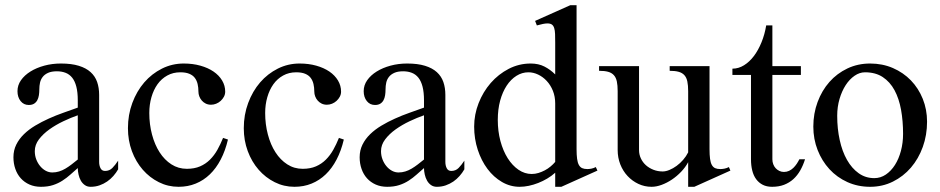

<svg xmlns="http://www.w3.org/2000/svg" viewBox="-20 -716 3654 746"><path d="M365.2 -86.9Q365.2 -72.8 370.6 -62.3Q376 -51.8 388.2 -51.8Q405.3 -51.8 416.7 -63.5Q428.2 -75.2 439 -91.8V-58.1Q431.2 -44.4 420.4 -32.2Q409.7 -20 396.2 -10.7Q382.8 -1.5 366.7 4.2Q350.6 9.8 332 9.8Q318.8 9.8 309.3 2.9Q299.8 -3.9 293.9 -14.4Q288.1 -24.9 285.2 -37.8Q282.2 -50.8 282.2 -63Q267.6 -50.3 253.4 -37.6Q239.3 -24.9 222.7 -14.2Q206.1 -3.4 185.8 3.2Q165.5 9.8 139.2 9.8Q114.3 9.8 94.5 1Q74.7 -7.8 60.8 -23.2Q46.9 -38.6 39.6 -59.6Q32.2 -80.6 32.2 -105Q32.2 -131.8 43.2 -154.1Q54.2 -176.3 73 -194.6Q91.8 -212.9 116.7 -227.8Q141.6 -242.7 169.2 -255.1Q196.8 -267.6 225.8 -277.8Q254.9 -288.1 282.2 -297.9V-326.2Q282.2 -357.4 276.6 -379.2Q271 -400.9 260.5 -414.1Q250 -427.2 234.9 -433.1Q219.7 -439 201.2 -439Q180.2 -439 166.7 -432.9Q153.3 -426.8 145.8 -417Q138.2 -407.2 135.5 -394.8Q132.8 -382.3 132.8 -369.1Q132.8 -356.9 131.1 -345.9Q129.4 -335 124.8 -326.4Q120.1 -317.9 112.1 -313Q104 -308.1 91.8 -308.1Q72.3 -308.1 60.1 -323.2Q47.9 -338.4 47.9 -361.8Q47.9 -384.8 61.5 -404.3Q75.2 -423.8 98.4 -438.2Q121.6 -452.6 152.1 -460.9Q182.6 -469.2 216.8 -469.2Q257.8 -469.2 286.1 -460.4Q314.5 -451.7 332 -435.8Q349.6 -419.9 357.4 -397.5Q365.2 -375 365.2 -347.2ZM282.2 -268.1Q255.4 -258.8 226.1 -244.9Q196.8 -231 172.1 -213.4Q147.5 -195.8 131.3 -174.6Q115.2 -153.3 115.2 -128.9Q115.2 -111.8 120.8 -96.9Q126.5 -82 136 -70.6Q145.5 -59.1 157.7 -52.5Q169.9 -45.9 183.1 -45.9Q196.8 -45.9 209.5 -49.8Q222.2 -53.7 234.1 -60.8Q246.1 -67.9 257.8 -76.9Q269.5 -85.9 282.2 -96.2Z M673.8 9.8Q632.8 9.8 597.2 -8.1Q561.5 -25.9 534.7 -56.6Q507.8 -87.4 492.4 -128.9Q477.1 -170.4 477.1 -217.8Q477.1 -270 494.1 -315.9Q511.2 -361.8 540.5 -395.8Q569.8 -429.7 609.4 -449.5Q648.9 -469.2 693.8 -469.2Q729 -469.2 758.5 -460.9Q788.1 -452.6 809.6 -438Q831.1 -423.3 843 -403.3Q855 -383.3 855 -359.9Q855 -349.6 850.1 -340.3Q845.2 -331.1 837.4 -324Q829.6 -316.9 819.8 -313Q810.1 -309.1 799.8 -309.1Q788.6 -309.1 779.5 -313.5Q770.5 -317.9 764.2 -325.2Q757.8 -332.5 754.4 -341.6Q751 -350.6 751 -359.9Q751 -376 747.8 -389.6Q744.6 -403.3 736.8 -413.6Q729 -423.8 715.3 -429.4Q701.7 -435.1 680.7 -435.1Q652.3 -435.1 629.9 -422.6Q607.4 -410.2 592 -388.7Q576.7 -367.2 568.4 -338.4Q560.1 -309.6 560.1 -276.9Q560.1 -232.9 570.6 -193.4Q581.1 -153.8 600.1 -124.3Q619.1 -94.7 646 -77.4Q672.9 -60.1 706.1 -60.1Q735.4 -60.1 757.3 -69.6Q779.3 -79.1 795.9 -95.7Q812.5 -112.3 824.7 -134Q836.9 -155.8 846.7 -180.2L865.7 -173.8Q855.5 -130.4 837.6 -96.2Q819.8 -62 795.4 -38.6Q771 -15.1 740.5 -2.7Q710 9.8 673.8 9.8Z M1124 9.8Q1083 9.8 1047.4 -8.1Q1011.7 -25.9 984.9 -56.6Q958 -87.4 942.6 -128.9Q927.2 -170.4 927.2 -217.8Q927.2 -270 944.3 -315.9Q961.4 -361.8 990.7 -395.8Q1020 -429.7 1059.6 -449.5Q1099.1 -469.2 1144 -469.2Q1179.2 -469.2 1208.7 -460.9Q1238.3 -452.6 1259.8 -438Q1281.2 -423.3 1293.2 -403.3Q1305.2 -383.3 1305.2 -359.9Q1305.2 -349.6 1300.3 -340.3Q1295.4 -331.1 1287.6 -324Q1279.8 -316.9 1270 -313Q1260.3 -309.1 1250 -309.1Q1238.8 -309.1 1229.7 -313.5Q1220.7 -317.9 1214.4 -325.2Q1208 -332.5 1204.6 -341.6Q1201.2 -350.6 1201.2 -359.9Q1201.2 -376 1198 -389.6Q1194.8 -403.3 1187 -413.6Q1179.2 -423.8 1165.5 -429.4Q1151.9 -435.1 1130.9 -435.1Q1102.5 -435.1 1080.1 -422.6Q1057.6 -410.2 1042.2 -388.7Q1026.9 -367.2 1018.6 -338.4Q1010.3 -309.6 1010.3 -276.9Q1010.3 -232.9 1020.8 -193.4Q1031.2 -153.8 1050.3 -124.3Q1069.3 -94.7 1096.2 -77.4Q1123 -60.1 1156.2 -60.1Q1185.5 -60.1 1207.5 -69.6Q1229.5 -79.1 1246.1 -95.7Q1262.7 -112.3 1274.9 -134Q1287.1 -155.8 1296.9 -180.2L1315.9 -173.8Q1305.7 -130.4 1287.8 -96.2Q1270 -62 1245.6 -38.6Q1221.2 -15.1 1190.7 -2.7Q1160.2 9.8 1124 9.8Z M1710.4 -86.9Q1710.4 -72.8 1715.8 -62.3Q1721.2 -51.8 1733.4 -51.8Q1750.5 -51.8 1762 -63.5Q1773.4 -75.2 1784.2 -91.8V-58.1Q1776.4 -44.4 1765.6 -32.2Q1754.9 -20 1741.5 -10.7Q1728 -1.5 1711.9 4.2Q1695.8 9.8 1677.2 9.8Q1664.1 9.8 1654.5 2.9Q1645 -3.9 1639.2 -14.4Q1633.3 -24.9 1630.4 -37.8Q1627.4 -50.8 1627.4 -63Q1612.8 -50.3 1598.6 -37.6Q1584.5 -24.9 1567.9 -14.2Q1551.3 -3.4 1531 3.2Q1510.7 9.8 1484.4 9.8Q1459.5 9.8 1439.7 1Q1419.9 -7.8 1406 -23.2Q1392.1 -38.6 1384.8 -59.6Q1377.4 -80.6 1377.4 -105Q1377.4 -131.8 1388.4 -154.1Q1399.4 -176.3 1418.2 -194.6Q1437 -212.9 1461.9 -227.8Q1486.8 -242.7 1514.4 -255.1Q1542 -267.6 1571 -277.8Q1600.1 -288.1 1627.4 -297.9V-326.2Q1627.4 -357.4 1621.8 -379.2Q1616.2 -400.9 1605.7 -414.1Q1595.2 -427.2 1580.1 -433.1Q1564.9 -439 1546.4 -439Q1525.4 -439 1512 -432.9Q1498.5 -426.8 1491 -417Q1483.4 -407.2 1480.7 -394.8Q1478 -382.3 1478 -369.1Q1478 -356.9 1476.3 -345.9Q1474.6 -335 1470 -326.4Q1465.3 -317.9 1457.3 -313Q1449.2 -308.1 1437 -308.1Q1417.5 -308.1 1405.3 -323.2Q1393.1 -338.4 1393.1 -361.8Q1393.1 -384.8 1406.7 -404.3Q1420.4 -423.8 1443.6 -438.2Q1466.8 -452.6 1497.3 -460.9Q1527.8 -469.2 1562 -469.2Q1603 -469.2 1631.3 -460.4Q1659.7 -451.7 1677.2 -435.8Q1694.8 -419.9 1702.6 -397.5Q1710.4 -375 1710.4 -347.2ZM1627.4 -268.1Q1600.6 -258.8 1571.3 -244.9Q1542 -231 1517.3 -213.4Q1492.7 -195.8 1476.6 -174.6Q1460.4 -153.3 1460.4 -128.9Q1460.4 -111.8 1466.1 -96.9Q1471.7 -82 1481.2 -70.6Q1490.7 -59.1 1502.9 -52.5Q1515.1 -45.9 1528.3 -45.9Q1542 -45.9 1554.7 -49.8Q1567.4 -53.7 1579.3 -60.8Q1591.3 -67.9 1603 -76.9Q1614.7 -85.9 1627.4 -96.2Z M2137.2 -44.9Q2123 -32.2 2106.2 -22.2Q2089.4 -12.2 2071.3 -5.1Q2053.2 2 2034.9 5.9Q2016.6 9.8 1999 9.8Q1962.4 9.8 1930.2 -9Q1897.9 -27.8 1874 -59.8Q1850.1 -91.8 1836.2 -134.3Q1822.3 -176.8 1822.3 -224.1Q1822.3 -271 1839.6 -315.2Q1856.9 -359.4 1886.7 -393.6Q1916.5 -427.7 1956.5 -448.5Q1996.6 -469.2 2042 -469.2Q2072.3 -469.2 2095.2 -457.5Q2118.2 -445.8 2137.2 -426.8V-549.8Q2137.2 -569.3 2136.7 -583.5Q2136.2 -597.7 2133.3 -606.9Q2130.4 -616.2 2124.3 -620.6Q2118.2 -625 2106.9 -625Q2099.6 -625 2089.6 -623Q2079.6 -621.1 2065.9 -617.2L2059.1 -634.8L2195.8 -695.8H2220.2V-136.2Q2220.2 -114.3 2222.2 -99.4Q2224.1 -84.5 2229 -75.4Q2233.9 -66.4 2241.9 -62.7Q2250 -59.1 2262.2 -59.1Q2269.5 -59.1 2278.1 -60.8Q2286.6 -62.5 2294.9 -66.9L2301.3 -53.2L2161.1 9.8H2137.2ZM2137.2 -314Q2137.2 -340.8 2128.2 -363.3Q2119.1 -385.7 2104.2 -401.6Q2089.4 -417.5 2070.8 -426.3Q2052.2 -435.1 2033.2 -435.1Q2008.3 -435.1 1986.6 -421.4Q1964.8 -407.7 1948.7 -383.3Q1932.6 -358.9 1923.3 -325Q1914.1 -291 1914.1 -250Q1914.1 -206.5 1924.3 -168.2Q1934.6 -129.9 1952.6 -101.3Q1970.7 -72.8 1994.6 -56.4Q2018.6 -40 2045.9 -40Q2059.1 -40 2072 -43.9Q2085 -47.9 2096.9 -54.2Q2108.9 -60.5 2119.1 -69.1Q2129.4 -77.6 2137.2 -86.9Z M2462.9 -459V-132.8Q2462.9 -115.7 2470 -100.6Q2477.1 -85.4 2489.5 -74.2Q2502 -63 2518.8 -56.4Q2535.6 -49.8 2554.7 -49.8Q2566.9 -49.8 2581.1 -55.7Q2595.2 -61.5 2608.9 -71.5Q2622.6 -81.5 2634.3 -95Q2646 -108.4 2653.8 -124V-361.8Q2653.8 -384.3 2650.6 -399.4Q2647.5 -414.6 2639.2 -423.8Q2630.9 -433.1 2616.9 -437Q2603 -440.9 2582 -440.9V-459H2736.8V-136.2Q2736.8 -114.3 2738.8 -99.4Q2740.7 -84.5 2745.6 -75.4Q2750.5 -66.4 2758.5 -62.7Q2766.6 -59.1 2778.8 -59.1Q2786.1 -59.1 2794.9 -60.8Q2803.7 -62.5 2812 -66.9L2817.9 -53.2L2677.7 9.8H2653.8V-85.9Q2643.1 -65.9 2626.5 -48.6Q2609.9 -31.2 2590.6 -18.3Q2571.3 -5.4 2550.8 2.2Q2530.3 9.8 2511.7 9.8Q2484.4 9.8 2460.4 -1.5Q2436.5 -12.7 2418.5 -32Q2400.4 -51.3 2390.1 -77.4Q2379.9 -103.5 2379.9 -132.8V-361.8Q2379.9 -384.3 2376.7 -399.4Q2373.5 -414.6 2365.2 -423.8Q2356.9 -433.1 2343 -437Q2329.1 -440.9 2307.6 -440.9V-459Z M2825.7 -424.8V-449.2Q2849.6 -449.2 2870.8 -462.4Q2892.1 -475.6 2909.2 -498.3Q2926.3 -521 2938.7 -551.5Q2951.2 -582 2957 -617.2H2981V-459H3091.8V-424.8H2981V-97.2Q2981 -86.9 2984.4 -77.9Q2987.8 -68.8 2993.9 -62.3Q3000 -55.7 3008.3 -51.8Q3016.6 -47.9 3025.9 -47.9Q3036.6 -47.9 3045.9 -52.2Q3055.2 -56.6 3062.5 -63.7Q3069.8 -70.8 3075.7 -79.6Q3081.5 -88.4 3085.9 -97.2H3107.9Q3100.6 -73.7 3089.4 -54Q3078.1 -34.2 3062.5 -20Q3046.9 -5.9 3026.4 2Q3005.9 9.8 2980 9.8Q2959 9.8 2943.6 2Q2928.2 -5.9 2918 -19.8Q2907.7 -33.7 2902.8 -53.5Q2897.9 -73.2 2897.9 -97.2V-424.8Z M3360.8 9.8Q3313 9.8 3272.5 -8.5Q3231.9 -26.9 3202.6 -58.8Q3173.3 -90.8 3156.7 -133.3Q3140.1 -175.8 3140.1 -224.1Q3140.1 -274.9 3156.7 -319.6Q3173.3 -364.3 3202.6 -397.5Q3231.9 -430.7 3272.5 -450Q3313 -469.2 3360.8 -469.2Q3408.7 -469.2 3449.2 -451.7Q3489.7 -434.1 3519.3 -403.6Q3548.8 -373 3565.4 -331.8Q3582 -290.5 3582 -243.2Q3582 -190.9 3565.4 -145Q3548.8 -99.1 3519.3 -64.7Q3489.7 -30.3 3449.2 -10.3Q3408.7 9.8 3360.8 9.8ZM3377 -23.9Q3401.4 -23.9 3421.9 -37.8Q3442.4 -51.8 3457.3 -75.2Q3472.2 -98.6 3480.5 -129.9Q3488.8 -161.1 3488.8 -195.8Q3488.8 -245.6 3481 -289.3Q3473.1 -333 3455.6 -365.5Q3438 -397.9 3409.9 -416.5Q3381.8 -435.1 3340.8 -435.1Q3319.8 -435.1 3300.3 -421.6Q3280.8 -408.2 3265.9 -385.3Q3251 -362.3 3241.9 -331.5Q3232.9 -300.8 3232.9 -266.1Q3232.9 -215.8 3242.7 -171.6Q3252.4 -127.4 3271 -94.7Q3289.6 -62 3316.2 -43Q3342.8 -23.9 3377 -23.9Z"/></svg>

Font: Tunjung putih
Style: Regular
Weight: 400
Designer: R.S. Wihananto
Foundry: R.S. Wihananto
Version: Version 2.0.1